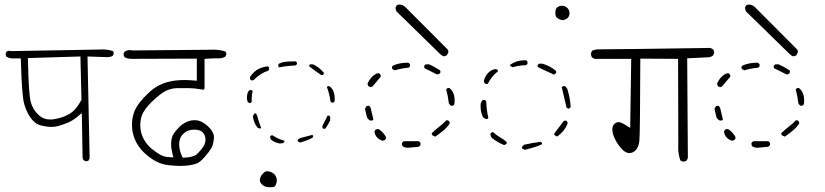

<svg xmlns="http://www.w3.org/2000/svg" viewBox="-20 -757 3540 824"><path d="M355.5 -514.6Q433.6 -511.7 440.4 -511.7Q453.6 -511.7 463.4 -517.1L467.8 -525.9Q467.8 -527.3 467.8 -528.1Q467.8 -528.8 467.8 -530Q467.8 -531.2 467.3 -532.7Q466.8 -535.2 465.3 -537.6Q443.4 -544.9 419.4 -544.9Q413.1 -544.9 405.8 -544.4L25.9 -537.6L24.4 -539.1Q22.9 -539.1 22 -539.1Q14.6 -539.1 8.3 -536.1L4.4 -526.4Q4.4 -525.9 4.4 -525.9Q4.4 -518.6 7.3 -513.7Q17.1 -507.8 28.3 -506.3H69.3L69.8 -493.7Q73.7 -346.7 84 -310.1Q97.2 -263.7 124 -236.8Q135.3 -225.6 145 -222.2Q164.1 -215.3 187 -212.9Q193.4 -212.4 198.7 -212.4Q204.1 -212.4 211.4 -212.9Q218.8 -213.4 228.5 -215.8Q249.5 -221.7 270.3 -230.2Q291 -238.8 310.1 -254.4L331.1 -271.5L334.5 -80.6Q335 -74.7 338.4 -69.8L348.1 -64.9Q355.5 -64.9 359.9 -67.9L364.7 -77.6ZM267.6 -262.7H268.1Q267.6 -262.7 267.6 -262.7ZM195.8 -244.1Q166.5 -244.1 145.5 -263.7Q120.1 -287.1 111.6 -320.8Q103 -354.5 100.1 -494.6L99.6 -507.8L325.2 -514.6L329.6 -328.6Q321.3 -313.5 314 -303.2Q293 -272.9 267.6 -262.7Q248 -252 212.9 -245.6Q204.1 -244.1 195.8 -244.1Z M749 -139.2Q749 -150.4 752.9 -161.9Q756.8 -173.3 766.6 -182.6Q784.7 -200.7 813.5 -200.7Q844.7 -200.7 856 -181.2Q861.8 -171.4 861.8 -157.5Q861.8 -143.6 854 -130.4Q844.2 -113.8 822.3 -92.8Q812.5 -86.9 800.8 -84.2Q789.1 -81.5 773.4 -80.6L764.2 -80.1L760.7 -87.9Q750.5 -108.9 749 -134.3Q749 -136.7 749 -139.2ZM909.7 -506.8H920.4Q929.7 -506.8 935.8 -509Q941.9 -511.2 946.3 -513.2L951.2 -522.5Q951.2 -523.4 951.2 -525.4Q951.2 -531.2 948.2 -535.6Q923.3 -543.9 895.5 -543.9Q888.7 -543.9 881.3 -543.5L549.8 -540.5Q542.5 -542 537.6 -542Q524.9 -542 515.1 -535.6L510.3 -526.9Q510.3 -520.5 512 -516.8Q513.7 -513.2 515.1 -511.2Q527.8 -504.4 545.4 -504.4Q547.4 -504.4 549.3 -504.4L824.7 -505.4V-410.6L810.5 -411.6Q790 -413.6 772 -413.6Q729.5 -413.6 697.3 -404.3Q652.3 -391.6 617.7 -358.4Q572.3 -315.9 557.1 -279.8Q546.4 -252.9 546.4 -220.9Q546.4 -189 558.6 -159.2Q571.8 -127.9 596.9 -103.5Q622.1 -79.1 650.1 -64.2Q678.2 -49.3 710.9 -47.4Q735.8 -44.9 752.4 -44.9Q795.9 -44.9 823.7 -55.2Q838.9 -61 857.9 -82.8Q877 -104.5 886.7 -120.6Q895.5 -135.3 897.9 -162.6Q898.4 -164.6 898.4 -167Q898.4 -192.4 868.2 -218.8Q848.1 -235.8 830.1 -239.7Q821.3 -241.2 813 -241.2Q799.8 -241.2 787.1 -236.3Q766.1 -228 751.5 -213.9Q735.8 -198.7 725.6 -183.6Q716.8 -170.4 714.8 -148.9Q714.4 -144 714.4 -141.1Q714.4 -138.2 714.4 -135Q714.4 -131.8 714.8 -126Q716.3 -113.3 719.7 -99.1L724.1 -81.5L706.5 -82.5Q682.6 -83.5 664.1 -95Q645.5 -106.4 629.4 -120.1Q611.8 -134.8 599.6 -155.3Q586.9 -176.3 583 -203.1Q582 -211.4 582 -218.3Q582 -239.3 587.9 -258.3Q596.7 -286.6 632.3 -320.8Q667 -354.5 690.7 -366.5Q714.4 -378.4 741.7 -378.9Q754.4 -378.9 766.6 -378.9Q778.8 -378.9 791 -378.9Q815.9 -378.4 845.7 -373Q848.6 -372.1 849.9 -372.1Q851.1 -372.1 853 -372.6Q855 -372.6 856 -373.5Q857.9 -375.5 857.9 -382.3Q857.9 -383.3 857.9 -384.3V-384.8V-504.4Q891.6 -506.8 909.7 -506.8Z M1174.3 -472.7Q1175.8 -469.7 1178.2 -467.8Q1211.4 -474.6 1248.5 -476.1Q1252 -478 1254.4 -482.4V-487.8Q1253.4 -489.7 1252 -491.2L1248.5 -493.7Q1207.5 -493.7 1192.4 -489.7Q1184.6 -487.3 1177.2 -483.9L1174.3 -479.5ZM1311.5 -481Q1308.6 -479.5 1307.1 -476.6V-472.2Q1331.5 -453.1 1358.4 -435.1H1364.7Q1367.7 -436.5 1369.6 -439.9V-444.8Q1350.1 -468.8 1323.2 -481ZM1134.3 -467.3Q1132.8 -470.2 1129.9 -472.2Q1112.3 -471.2 1091.1 -461.7Q1069.8 -452.1 1052.7 -426.3Q1052.7 -424.8 1052.7 -422.1Q1052.7 -419.4 1054.2 -415.5L1062 -411.1L1069.8 -414.6Q1100.6 -444.8 1128.4 -452.1Q1132.3 -454.1 1134.3 -457.5ZM1416 -322.3Q1416.5 -327.6 1416.5 -333.5Q1416.5 -358.4 1406.2 -374.5Q1400.9 -382.3 1393.6 -387.2H1387.2Q1383.8 -384.3 1382.8 -383.8Q1394 -354.5 1398.4 -321.8Q1399.9 -318.4 1403.3 -316.9H1410.6Q1413.6 -318.8 1416 -322.3ZM1060.1 -333.5Q1060.1 -351.1 1064.5 -366.7Q1062.5 -368.7 1059.6 -370.1Q1057.6 -370.1 1056.6 -370.1Q1055.7 -370.1 1054.2 -370.1Q1051.3 -370.1 1048.8 -368.7Q1042 -359.9 1040.5 -348.1Q1039.6 -342.8 1039.6 -338.9Q1039.6 -335 1040 -331.5Q1041 -324.7 1043.5 -318.8L1052.2 -314Q1055.2 -314.9 1058.6 -318.4L1060.5 -320.3Q1060.1 -327.1 1060.1 -333.5ZM1368.7 -204.1Q1370.1 -204.1 1372.3 -204.1Q1374.5 -204.1 1376.5 -205.1Q1388.7 -222.2 1397 -240.2V-255.4L1394.5 -258.8Q1393.1 -260.3 1391.1 -261.2L1385.3 -260.3Q1375.5 -238.8 1363.8 -217.3V-209L1365.7 -206.5Q1366.7 -205.1 1368.7 -204.1ZM1077.6 -270.5Q1076.7 -270.5 1075 -270.5Q1073.2 -270.5 1071.8 -269.5L1065.4 -258.8Q1067.9 -231.4 1084.5 -210L1094.7 -205.1H1096.7Q1099.1 -206.5 1100.6 -208.5Q1090.3 -235.4 1085.4 -254.4Q1082 -266.6 1077.6 -270.5ZM1323.7 -174.3Q1322.3 -176.8 1320.3 -178.2Q1295.4 -171.4 1284.7 -168.7Q1273.9 -166 1272.2 -165.5Q1270.5 -165 1269 -164.6Q1267.6 -164.1 1266.4 -163.3Q1265.1 -162.6 1263.9 -162.1Q1262.7 -161.6 1262.2 -160.6Q1258.8 -158.7 1257.3 -156.2Q1257.3 -152.8 1258.3 -150.4L1267.6 -145Q1311 -158.2 1323.7 -168ZM1145 -176.3Q1141.1 -174.3 1139.2 -170.4Q1139.2 -163.1 1143.1 -157.7Q1160.6 -144 1181.6 -141.1L1194.3 -142.6Q1198.2 -145 1200.7 -148.9Q1200.7 -151.4 1200.2 -153.3Q1172.9 -160.2 1149.9 -176.3ZM1133.8 46.4H1134.3Q1137.2 46.4 1139.9 46.4Q1142.6 46.4 1146 46.4Q1153.8 45.9 1157.7 43.9L1159.2 42.5Q1163.6 38.6 1166.5 27.3Q1168 22 1168 16.6Q1168 7.3 1163.1 -1.5Q1155.8 -15.1 1137.7 -20.5Q1129.9 -22.9 1123.5 -22Q1116.2 -20.5 1109.4 -13.2Q1097.2 -1.5 1095.7 12.2Q1095.2 14.2 1095.2 15.6Q1095.2 26.4 1105 35.2Q1117.2 46.4 1133.8 46.4Z M1903.3 -530.3Q1904.3 -533.2 1904.3 -535.2Q1904.3 -537.1 1903.8 -539.6Q1903.3 -542 1900.9 -544.9L1718.8 -727.5Q1707 -737.3 1694.8 -737.3Q1689.5 -737.3 1683.6 -735.4L1677.7 -726.1Q1677.7 -725.1 1677.7 -722.7Q1677.7 -715.3 1681.6 -708L1869.6 -524.4Q1876.5 -517.6 1884.8 -515.1Q1891.1 -516.1 1897.5 -519.5ZM1727.1 -487.8Q1693.8 -487.8 1665.5 -475.1L1662.1 -469.2Q1662.1 -468.3 1662.1 -466.1Q1662.1 -463.9 1663.6 -460.9L1674.3 -455.1Q1702.6 -463.9 1732.4 -466.3Q1737.3 -468.3 1739.7 -472.7V-480.5Q1737.3 -485.4 1732.4 -487.8Q1729.5 -487.8 1727.1 -487.8ZM1870.1 -445.8Q1870.1 -447.3 1870.1 -450Q1870.1 -452.6 1868.7 -455.1Q1845.2 -470.7 1821.3 -481H1807.6Q1803.2 -478.5 1800.3 -473.1Q1800.3 -473.1 1800.3 -473.1Q1800.3 -467.8 1801.8 -464.4L1854.5 -438H1861.8Q1867.7 -440.9 1870.1 -445.8ZM1605.5 -442.9Q1592.8 -442.9 1577.1 -427.7Q1564.9 -415.5 1557.1 -397.5L1561 -387.2L1570.3 -382.8L1579.1 -386.2L1613.8 -427.7V-435.1Q1610.8 -440.4 1606 -442.9Q1606 -442.9 1605.5 -442.9ZM1901.9 -379.4Q1897.5 -377 1895 -373.5Q1902.8 -344.2 1906.2 -314Q1909.2 -307.1 1915.5 -303.2H1922.9Q1928.2 -305.7 1930.2 -311Q1931.2 -317.9 1931.2 -324.2Q1931.2 -363.3 1908.2 -379.4ZM1577.1 -239.7Q1580.6 -241.7 1582.5 -244.6Q1575.7 -270 1570.3 -294.9Q1568.8 -297.9 1566.4 -300.3L1563 -303.2Q1556.6 -303.2 1552.7 -301.3L1546.4 -290L1554.7 -253.9Q1559.1 -244.6 1568.8 -239.7ZM1833 -185.5Q1833 -185.5 1833 -184.1Q1833 -180.7 1835 -176.8L1847.2 -170.9H1848.6Q1865.7 -182.6 1882.8 -196.8Q1898.4 -210 1909.7 -226.6V-232.9Q1908.2 -235.8 1906.2 -237.8L1902.3 -240.7H1895.5Q1880.9 -224.6 1862.8 -211.4Q1846.7 -198.7 1833 -185.5ZM1601.6 -203.1Q1595.7 -203.1 1591.3 -200.2L1587.4 -192.9Q1587.9 -177.2 1600.6 -165Q1610.8 -155.8 1621.1 -153.3L1627.9 -154.3Q1633.3 -156.7 1636.2 -161.6V-169.4Q1629.9 -181.2 1620.1 -190.9Q1611.8 -199.2 1604 -203.1Q1603 -203.1 1601.6 -203.1ZM1784.7 -143.6Q1782.2 -147.9 1776.9 -150.9H1713.4Q1707.5 -147.9 1705.1 -143.1Q1705.1 -141.6 1705.1 -140.1Q1705.1 -134.3 1707.5 -129.9Q1715.8 -124 1727.1 -122.6L1776.4 -127Q1782.2 -130.4 1784.7 -134.8Z M2424.3 -701.2Q2424.3 -713.4 2414.6 -723.1Q2405.3 -732.4 2391.6 -732.4Q2388.7 -732.4 2384.3 -731.4Q2376.5 -730 2370.1 -724.1Q2363.3 -716.8 2363.3 -701.7Q2363.3 -689 2368.7 -682.6Q2376.5 -674.3 2393.1 -670.4Q2402.8 -670.9 2412.6 -676.8Q2416 -679.2 2417.7 -681.6Q2419.4 -684.1 2420.4 -685.5Q2424.3 -692.9 2424.3 -701.2ZM2233.9 -498.5Q2196.8 -498.5 2168.9 -478.5Q2168.9 -476.1 2170.4 -473.6L2180.2 -468.3Q2207 -476.6 2237.3 -477.1Q2241.2 -479.5 2243.7 -483.4V-492.2Q2241.2 -496.1 2237.3 -498.5Q2235.4 -498.5 2233.9 -498.5ZM2367.2 -446.8Q2367.2 -451.2 2365.2 -453.6Q2339.4 -475.1 2306.6 -483.9H2293.9L2290.5 -481Q2288.6 -479.5 2287.1 -477.1Q2287.1 -475.6 2287.1 -475.1Q2287.1 -474.6 2287.1 -474.1Q2287.1 -473.6 2287.1 -472.7Q2287.6 -470.7 2288.6 -469.2Q2305.2 -460.4 2322.8 -452.9Q2340.3 -445.3 2356.9 -437L2358.9 -437.5L2363.8 -440.9L2367.2 -444.8Q2367.2 -445.8 2367.2 -446.8ZM2064.9 -396.5Q2066.4 -396.5 2068.8 -396.5Q2071.3 -396.5 2073.7 -397.9Q2089.8 -429.7 2116.7 -450.7V-454.6Q2114.3 -458.5 2109.9 -460.4Q2109.4 -460.4 2108.9 -460.4Q2091.3 -460.4 2076.2 -445.3Q2061.5 -430.7 2056.6 -410.6L2057.6 -404.3Q2060.1 -399.4 2064.9 -396.5ZM2396 -387.2Q2393.1 -385.3 2391.1 -382.3Q2396 -359.4 2399.9 -343.8Q2406.7 -317.4 2411.1 -294.9L2419.4 -290.5L2421.4 -291Q2426.3 -293 2429.2 -297.9Q2426.8 -335.4 2416 -371.1Q2413.1 -381.3 2404.3 -387.2ZM2060.1 -328.1Q2059.1 -328.1 2057.1 -328.1Q2052.7 -328.1 2048.8 -325.2L2043 -313Q2042.5 -306.2 2042.5 -299.8Q2042.5 -273.4 2054.2 -252L2066.4 -246.1H2070.3Q2072.3 -247.1 2073.7 -248.5L2075.7 -251.5Q2067.4 -288.1 2066.9 -321.3Q2064.5 -325.7 2060.1 -328.1ZM2407.2 -239.3Q2402.3 -239.3 2398.9 -237.3L2358.4 -183.6Q2358.4 -183.1 2358.4 -181.4Q2358.4 -179.7 2359.9 -176.8L2370.1 -171.4H2371.6Q2401.9 -192.4 2415.5 -225.1V-232.4Q2414.1 -234.9 2412.6 -236.8L2409.2 -239.3Q2408.2 -239.3 2407.2 -239.3ZM2085 -183.1Q2085 -182.1 2085 -180.9Q2085 -179.7 2085.2 -177.7Q2085.4 -175.8 2086.4 -173.3Q2087.9 -168.9 2091.3 -164.6Q2115.7 -145.5 2142.6 -134.8L2147.5 -135.7L2152.8 -139.2Q2153.8 -140.6 2154.8 -142.1V-147Q2143.6 -157.7 2127.2 -167Q2110.8 -176.3 2096.2 -189.9H2091.8Q2088.9 -188 2087.4 -186Q2085.9 -184.1 2085 -183.1ZM2306.2 -142.6Q2304.2 -146.5 2300.3 -148.4Q2264.2 -144 2229 -135.7L2219.7 -125.5Q2219.7 -125.5 2219.7 -123.8Q2219.7 -122.1 2221.2 -119.6L2231.9 -113.8Q2290.5 -128.9 2306.2 -138.2Z M2569.3 -545.4H2551.8Q2535.2 -545.4 2521.5 -539.6Q2516.1 -528.8 2516.1 -528.8Q2516.1 -518.1 2521 -510.3L2531.7 -504.4H2689L2684.6 -208L2665 -220.2Q2644.5 -232.9 2634.3 -232.9Q2624.5 -232.9 2615.7 -224.1Q2607.9 -216.3 2607.9 -201.7Q2607.9 -183.6 2618.7 -161.4Q2629.4 -139.2 2647.5 -118.7Q2664.1 -100.1 2681.2 -100.1Q2695.8 -100.1 2708 -112.3Q2721.7 -126 2724.1 -154.8Q2727.1 -188 2728 -505.4L2890.1 -504.4L2891.1 -139.2Q2890.6 -131.8 2890.6 -125Q2890.6 -94.7 2899.9 -68.4L2909.7 -63.5Q2911.1 -63.5 2912.1 -63.5Q2920.9 -63.5 2926.3 -67.4L2932.1 -78.6L2929.2 -506.8L3022 -511.2Q3030.8 -512.7 3038.6 -517.1L3044.9 -528.8Q3044.9 -530.3 3044.9 -531.2Q3044.9 -539.6 3040.5 -545.4L3028.8 -551.3Q2638.7 -545.4 2569.3 -545.4Z M3403.3 -530.3Q3404.3 -533.2 3404.3 -535.2Q3404.3 -537.1 3403.8 -539.6Q3403.3 -542 3400.9 -544.9L3218.8 -727.5Q3207 -737.3 3194.8 -737.3Q3189.5 -737.3 3183.6 -735.4L3177.7 -726.1Q3177.7 -725.1 3177.7 -722.7Q3177.7 -715.3 3181.6 -708L3369.6 -524.4Q3376.5 -517.6 3384.8 -515.1Q3391.1 -516.1 3397.5 -519.5ZM3227.1 -487.8Q3193.8 -487.8 3165.5 -475.1L3162.1 -469.2Q3162.1 -468.3 3162.1 -466.1Q3162.1 -463.9 3163.6 -460.9L3174.3 -455.1Q3202.6 -463.9 3232.4 -466.3Q3237.3 -468.3 3239.7 -472.7V-480.5Q3237.3 -485.4 3232.4 -487.8Q3229.5 -487.8 3227.1 -487.8ZM3370.1 -445.8Q3370.1 -447.3 3370.1 -450Q3370.1 -452.6 3368.7 -455.1Q3345.2 -470.7 3321.3 -481H3307.6Q3303.2 -478.5 3300.3 -473.1Q3300.3 -473.1 3300.3 -473.1Q3300.3 -467.8 3301.8 -464.4L3354.5 -438H3361.8Q3367.7 -440.9 3370.1 -445.8ZM3105.5 -442.9Q3092.8 -442.9 3077.1 -427.7Q3064.9 -415.5 3057.1 -397.5L3061 -387.2L3070.3 -382.8L3079.1 -386.2L3113.8 -427.7V-435.1Q3110.8 -440.4 3106 -442.9Q3106 -442.9 3105.5 -442.9ZM3401.9 -379.4Q3397.5 -377 3395 -373.5Q3402.8 -344.2 3406.2 -314Q3409.2 -307.1 3415.5 -303.2H3422.9Q3428.2 -305.7 3430.2 -311Q3431.2 -317.9 3431.2 -324.2Q3431.2 -363.3 3408.2 -379.4ZM3077.1 -239.7Q3080.6 -241.7 3082.5 -244.6Q3075.7 -270 3070.3 -294.9Q3068.8 -297.9 3066.4 -300.3L3063 -303.2Q3056.6 -303.2 3052.7 -301.3L3046.4 -290L3054.7 -253.9Q3059.1 -244.6 3068.8 -239.7ZM3333 -185.5Q3333 -185.5 3333 -184.1Q3333 -180.7 3335 -176.8L3347.2 -170.9H3348.6Q3365.7 -182.6 3382.8 -196.8Q3398.4 -210 3409.7 -226.6V-232.9Q3408.2 -235.8 3406.2 -237.8L3402.3 -240.7H3395.5Q3380.9 -224.6 3362.8 -211.4Q3346.7 -198.7 3333 -185.5ZM3101.6 -203.1Q3095.7 -203.1 3091.3 -200.2L3087.4 -192.9Q3087.9 -177.2 3100.6 -165Q3110.8 -155.8 3121.1 -153.3L3127.9 -154.3Q3133.3 -156.7 3136.2 -161.6V-169.4Q3129.9 -181.2 3120.1 -190.9Q3111.8 -199.2 3104 -203.1Q3103 -203.1 3101.6 -203.1ZM3284.7 -143.6Q3282.2 -147.9 3276.9 -150.9H3213.4Q3207.5 -147.9 3205.1 -143.1Q3205.1 -141.6 3205.1 -140.1Q3205.1 -134.3 3207.5 -129.9Q3215.8 -124 3227.1 -122.6L3276.4 -127Q3282.2 -130.4 3284.7 -134.8Z"/></svg>

Font: NaikaiFont
Style: ExtraLight
Weight: 200
Version: Version 1.89